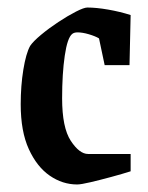

<svg xmlns="http://www.w3.org/2000/svg" viewBox="-20 -480 393 510"><path d="M185 10Q146 10 112 -13.5Q78 -37 56.5 -84Q35 -131 35 -203Q35 -252 42 -295Q49 -338 60 -358Q68 -370 89 -387.5Q110 -405 135 -421.5Q160 -438 181.5 -449Q203 -460 212 -460Q236 -460 267.5 -454.5Q299 -449 327 -440L324 -307H258L243 -378Q233 -384 216 -389Q199 -394 186 -394Q177 -394 172 -390Q159 -380 152 -332Q145 -284 145 -219Q145 -141 168 -106Q191 -71 214 -71H327V-25Q305 -18 275.5 -10Q246 -2 220.5 4Q195 10 185 10Z"/></svg>

Font: Grenze Gotisch Medium
Style: Regular
Weight: 500
Designer: Renata Polastri
Foundry: Omnibus-Type
Version: Version 1.001